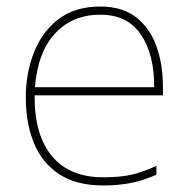

<svg xmlns="http://www.w3.org/2000/svg" viewBox="-20 -558 580 588"><path d="M287 -538Q355 -538 397 -505Q439 -472 459 -416.5Q479 -361 479 -291V-266H86Q85 -145 139 -80Q193 -15 296 -15Q344 -15 378.5 -22Q413 -29 459 -50V-23Q421 -6 382.5 2Q344 10 296 10Q213 10 160.5 -25Q108 -60 83.5 -121Q59 -182 59 -259Q59 -334 84 -397.5Q109 -461 159.5 -499.5Q210 -538 287 -538ZM287 -513Q203 -513 149.5 -456.5Q96 -400 87 -291H452Q453 -390 412 -451.5Q371 -513 287 -513Z"/></svg>

Font: Noto Sans Syriac Western Thin
Style: Regular
Weight: 100
Designer: Patrick Giasson and the Monotype Design Team
Foundry: Monotype Imaging Inc.
Version: Version 3.000; ttfautohint (v1.8.4.7-5d5b)